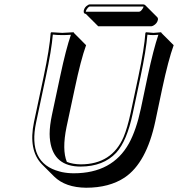

<svg xmlns="http://www.w3.org/2000/svg" viewBox="-20 -796 818 882"><path d="M675.3 -675.3H431.2L374.5 -731.9Q369.6 -732.4 367.2 -734.9Q363.3 -739.7 364.7 -747.1Q368.2 -764.2 384.8 -773.4Q389.2 -775.9 393.1 -775.9H637.7Q643.1 -775.4 646.5 -772.9L703.1 -716.3Q706.5 -711.4 705.6 -705.6Q701.7 -687.5 684.1 -678.2Q679.2 -675.8 675.3 -675.3ZM615.7 -444.8Q643.1 -574.2 647.9 -645L650.9 -647.9Q652.8 -647.9 685.1 -645L720.7 -647.9L721.2 -645L777.8 -588.4Q753.4 -521 725.1 -388.7L693.4 -238.3Q652.8 -47.9 552.7 19.5Q481.9 66.4 375.5 66.4Q280.3 65.4 229 15.1L172.4 -41.5Q109.4 -106.4 136.2 -235.8L180.7 -444.8Q208 -574.2 212.9 -645L215.8 -647.9Q217.8 -647.9 266.1 -645L318.8 -647.9L319.3 -645L375.5 -588.4Q351.1 -521 323.2 -388.2L285.6 -212.4Q264.2 -107.9 287.1 -52.2Q314.5 -41.5 350.6 -41Q493.7 -41 547.9 -167Q564.9 -207.5 580.1 -276.9ZM625.5 -442.9 589.8 -274.9Q563 -147.9 513.7 -94.2Q454.6 -31.2 350.6 -30.8Q227.1 -30.8 210.4 -147.5Q208 -164.1 208 -180.7Q208 -219.2 219.2 -271L256.8 -447.3Q283.2 -571.3 305.7 -636.2Q287.1 -634.8 266.1 -634.8Q240.7 -634.8 222.7 -637.2Q216.8 -565.9 190.4 -442.9L146 -233.9Q106 -46.9 253.4 -8.3Q259.3 -6.8 264.6 -5.4Q291 0 318.8 0Q496.1 0 572.3 -137.2Q606 -198.7 627 -296.9L658.7 -447.3Q685.1 -570.3 707.5 -636.2Q696.3 -635.3 685.1 -634.8Q669.4 -634.8 657.2 -636.7Q651.4 -565.9 625.5 -442.9ZM618.7 -742.2Q627 -742.2 636.2 -757.8Q638.2 -761.7 639.2 -764.2V-765.6L637.7 -766.1H393.1Q386.7 -766.1 377.4 -751.5Q375 -747.6 374.5 -745.1Q374.5 -743.2 374.5 -742.2Z"/></svg>

Font: Linux Biolinum Shadow O
Style: Italic
Weight: 400
Italic angle: -12°
Designer: Philipp H. Poll
Foundry: Philipp H. Poll
Version: Version 0.6.2